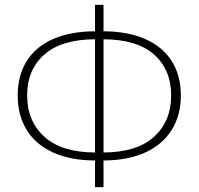

<svg xmlns="http://www.w3.org/2000/svg" viewBox="-20 -759 819 792"><path d="M375 -97Q272 -97 200 -129.5Q128 -162 90.5 -222.5Q53 -283 53 -365Q53 -448 90.5 -507.5Q128 -567 200 -598.5Q272 -630 375 -630H404Q506 -630 578 -598.5Q650 -567 688 -507.5Q726 -448 726 -365Q726 -283 688 -222.5Q650 -162 578 -129.5Q506 -97 404 -97ZM374 -130H404Q544 -130 615 -194.5Q686 -259 686 -365Q686 -472 615 -534.5Q544 -597 404 -597H374Q235 -597 163.5 -534.5Q92 -472 92 -365Q92 -259 163.5 -194.5Q235 -130 374 -130ZM372 13V-739H407V13Z"/></svg>

Font: Noto Sans TC Thin
Style: Regular
Weight: 100
Designer: Ryoko NISHIZUKA 西塚涼子 (kana, bopomofo & ideographs); Paul D. Hunt (Latin, Greek & Cyrillic); Sandoll Communications 산돌커뮤니
Foundry: Adobe
Version: Version 2.004-H2;hotconv 1.0.118;makeotfexe 2.5.65603